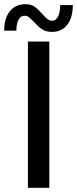

<svg xmlns="http://www.w3.org/2000/svg" viewBox="-58 -895 367 915"><path d="M75 -697H177V0H75ZM105 -789Q90 -805 80.5 -812.5Q71 -820 58 -820Q41 -820 30.5 -801Q20 -782 20 -749H-38Q-38 -808 -11 -841.5Q16 -875 63 -875Q90 -875 107 -863Q124 -851 143 -829Q158 -812 168.5 -804Q179 -796 192 -796Q208 -796 218.5 -816.5Q229 -837 229 -871H289Q289 -811 262.5 -777Q236 -743 191 -743Q161 -743 143 -755Q125 -767 105 -789Z"/></svg>

Font: Hanken Grotesk Medium
Style: Regular
Weight: 500
Designer: Alfredo Marco Pradil
Foundry: Hanken Design Co.
Version: Version 3.014